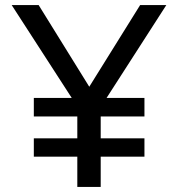

<svg xmlns="http://www.w3.org/2000/svg" viewBox="-20 -735 700 755"><path d="M376 0H284V-316L26 -715H132L344 -373H318L531 -715H634L376 -314ZM548 -119H113V-191H548ZM548 -277H113V-350H548Z"/></svg>

Font: Wix Madefor Display Medium
Style: Regular
Weight: 500
Designer: Dalton Maag Ltd
Foundry: Dalton Maag Ltd
Version: Version 3.100